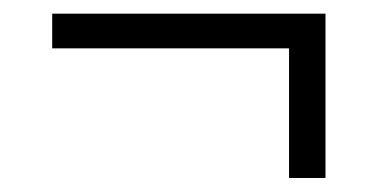

<svg xmlns="http://www.w3.org/2000/svg" viewBox="-20 -356 550 274"><path d="M444.5 -102H392.5V-316H444.5ZM54.5 -287V-336.5H444.5V-287Z"/></svg>

Font: Anek Gurmukhi Light
Style: Regular
Weight: 300
Designer: Sarang Kulkarni (Gurmukhi), Yesha Goshar (Latin)
Foundry: Ek Type
Version: Version 1.003